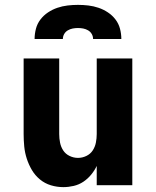

<svg xmlns="http://www.w3.org/2000/svg" viewBox="-20 -760 640 788"><path d="M240 8Q214 8 189 0.5Q164 -7 144 -23.5Q124 -40 111 -62Q98 -84 90 -108.5Q82 -133 79.5 -158.5Q77 -184 77 -210V-520H223V-210Q223 -192 226.5 -174.5Q230 -157 239.5 -142.5Q249 -128 265.5 -120Q282 -112 300 -112Q318 -112 334.5 -120Q351 -128 360.5 -142.5Q370 -157 373.5 -174.5Q377 -192 377 -210V-520H523V0H377V-79Q368 -60 354 -43Q340 -26 322 -14Q304 -2 282.5 3Q261 8 240 8ZM122 -600Q122 -621 127.5 -642Q133 -663 146 -680Q159 -697 177 -709Q195 -721 215.5 -728Q236 -735 257.5 -737.5Q279 -740 300 -740Q321 -740 342.5 -737.5Q364 -735 384.5 -728Q405 -721 423 -709Q441 -697 454 -680Q467 -663 472.5 -642Q478 -621 478 -600H362Q362 -611 356.5 -620.5Q351 -630 341.5 -635.5Q332 -641 321.5 -643Q311 -645 300 -645Q289 -645 278.5 -643Q268 -641 258.5 -635.5Q249 -630 243.5 -620.5Q238 -611 238 -600Z"/></svg>

Font: Iosevka Custom Heavy Extended
Style: Regular
Weight: 900
Width: 7
Monospace: yes
Designer: Belleve Invis
Foundry: Belleve Invis
Version: Version 11.2.4; ttfautohint (v1.8.4)